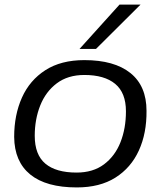

<svg xmlns="http://www.w3.org/2000/svg" viewBox="-20 -810 711 840"><path d="M316 10Q182 10 112.5 -46.5Q43 -103 42 -211Q42 -307 76 -383Q110 -459 178.5 -503Q247 -547 349 -547Q480 -547 550.5 -490.5Q621 -434 621 -325Q622 -227 587.5 -151.5Q553 -76 485 -33Q417 10 316 10ZM315 -55Q387 -55 435 -91Q483 -127 507 -187.5Q531 -248 531 -323Q531 -404 484 -443Q437 -482 349 -482Q277 -482 228.5 -445.5Q180 -409 156 -348.5Q132 -288 132 -216Q132 -133 178.5 -94Q225 -55 315 -55ZM328 -596 503 -790H595L400 -596Z"/></svg>

Font: Georama Extended
Style: Italic
Weight: 400
Width: 7
Italic angle: -9°
Designer: Jean-Baptiste Levee
Foundry: Production Type
Version: Version 1.000